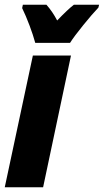

<svg xmlns="http://www.w3.org/2000/svg" viewBox="-32 -786 436 806"><path d="M106 -553H266L149 0H-12ZM61 -752 64 -766H163Q188 -738 208 -700Q253 -747 278 -766H384L381 -754Q356 -728 317.5 -680.5Q279 -633 262 -606H116Q107 -639 92 -679Q77 -719 61 -752Z"/></svg>

Font: Noto Sans UI CondBlack
Style: Italic
Weight: 900
Width: 3
Italic angle: -12°
Designer: Monotype Design Team
Foundry: Monotype Imaging Inc.
Version: Version 1.001